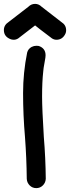

<svg xmlns="http://www.w3.org/2000/svg" viewBox="-30 -951 361 990"><path d="M157 19Q137 19 123 5Q109 -9 108 -29Q107 -135 99 -242Q89 -357 89 -471Q89 -576 110 -680Q115 -699 133 -709Q145 -715 158 -715L170 -714Q205 -702 205 -666Q205 -660 204 -653.5Q203 -647 195 -601L193 -583Q187 -529 187 -453Q187 -391 196 -244Q205 -137 206 -29Q205 -9 191 5Q177 19 157 19ZM151 -931Q170 -931 185 -916L287 -837Q311 -822 311 -795Q311 -782 304 -771Q289 -746 261 -746Q249 -746 238 -753Q161 -811 151 -820Q150 -819 64 -753Q53 -746 41 -746Q34 -746 27 -748Q-10 -761 -10 -796Q-10 -822 15 -838L116 -916Q131 -931 151 -931Z"/></svg>

Font: Bad Comic
Style: Regular
Weight: 400
Designer: GGBotNet
Foundry: f0n7
Version: 0.9